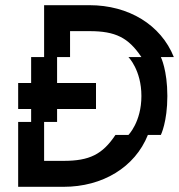

<svg xmlns="http://www.w3.org/2000/svg" viewBox="-20 -720 690 740"><path d="M525 -500H475C475 -500 525 -450 525 -350C525 -250 475 -200 475 -200H425C375 -125 325 -100 225 -100H150V-250H200V-300H350V-400H200V-500H250V-600H325C425 -600 475 -575 525 -500ZM50 0H225C375 0 500 -75 550 -200H600C600 -200 625 -250 625 -350C625 -450 600 -500 600 -500H650C600 -625 475 -700 325 -700H150V-500H100V-400H50V-300H100V-250H50Z"/></svg>

Font: LS-VG5000 Shifted
Style: Regular
Weight: 400
Designer: Justin Bihan, 2021
Foundry: Justin Bihan, 2021
Version: Version 1.000;Glyphs 3.1.2 (3151)